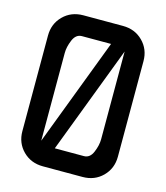

<svg xmlns="http://www.w3.org/2000/svg" viewBox="-113 -847 806 933"><g transform="rotate(15 290.0 -380.0)"><path d="M190.4 -759.8Q240.2 -759.8 389.6 -759.8Q450.2 -759.8 490.2 -719.7Q530.3 -679.7 530.3 -620.1Q530.3 -460 530.3 -139.6Q530.3 -80.1 490.2 -40Q450.2 0 389.6 0Q323.2 0 190.4 0Q129.9 0 89.8 -40Q49.8 -80.1 49.8 -139.6Q49.8 -299.8 49.8 -620.1Q49.8 -679.7 89.8 -719.7Q129.9 -759.8 190.4 -759.8ZM429.7 -641.6Q357.4 -452.1 223.6 -99.6Q272.5 -99.6 370.1 -99.6Q400.4 -99.6 415 -134.8Q429.7 -169.9 429.7 -200.2Q429.7 -347.7 429.7 -641.6ZM150.4 -118.2Q222.7 -307.6 356.4 -660.2Q307.6 -660.2 210 -660.2Q179.7 -660.2 165 -625Q150.4 -589.8 150.4 -559.6Q150.4 -412.1 150.4 -118.2Z"/></g></svg>

Font: Alibu-Mazigh Belqasem 1
Style: Bold
Weight: 400
Designer: Mazigh Mubarik Belqasem
Version: Version 1.0